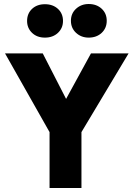

<svg xmlns="http://www.w3.org/2000/svg" viewBox="-20 -937 666 957"><path d="M5 -671H193L322 -419.5H296L433.5 -671H621L386 -278.5V0H227V-278.5ZM422 -749.5Q385 -749.5 359.2 -773.2Q333.5 -797 333.5 -833.5Q333.5 -870 359.2 -893.5Q385 -917 422 -917Q461.5 -917 486.8 -893.5Q512 -870 512 -833.5Q512 -797 486.8 -773.2Q461.5 -749.5 422 -749.5ZM204 -749.5Q164.5 -749.5 139.8 -773.2Q115 -797 115 -832.5Q115 -869.5 139.8 -892.8Q164.5 -916 204 -916Q243.5 -916 268.8 -892.8Q294 -869.5 294 -832.5Q294 -797 268.8 -773.2Q243.5 -749.5 204 -749.5Z"/></svg>

Font: Karla ExtraBold
Style: Regular
Weight: 800
Designer: Jonathan Pinhorn
Version: Version 2.001